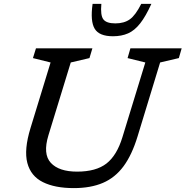

<svg xmlns="http://www.w3.org/2000/svg" viewBox="-20 -955 952 985"><path d="M228.5 -261Q199 -164.5 240.8 -119.5Q282.5 -74.5 375.5 -74.5Q472.5 -74.5 526 -116Q579.5 -157.5 608 -251L725.5 -634.5L634.5 -657L649 -707H912L897.5 -657L801.5 -634.5L686 -256Q657 -160.5 613.8 -102Q570.5 -43.5 508 -16.8Q445.5 10 358.5 10Q261.5 10 199.8 -20.8Q138 -51.5 120.2 -119.2Q102.5 -187 136.5 -298L239.5 -634.5L149 -657L164.5 -707H454L439 -657L343 -634.5ZM571.5 -835Q617 -835 646.2 -856Q675.5 -877 704.5 -935H756.5Q727.5 -871 699 -834.8Q670.5 -798.5 637 -783.8Q603.5 -769 559.5 -769Q489 -769 465.8 -807.5Q442.5 -846 455 -935H500Q494.5 -876.5 510.2 -855.8Q526 -835 571.5 -835Z"/></svg>

Font: Newsreader Caption
Style: Italic
Weight: 400
Italic angle: -17°
Designer: Hugues Gentile
Foundry: Production Type
Version: Version 1.001